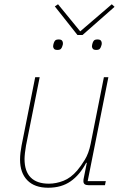

<svg xmlns="http://www.w3.org/2000/svg" viewBox="-20 -868 588 900"><path d="M145 -506H166L102 -186Q99 -170 97 -151.5Q95 -133 95 -123Q95 -65 124 -36Q153 -7 209 -7Q243 -7 277.5 -20.5Q312 -34 342 -69Q359 -89 377.5 -119Q396 -149 405 -194L467 -506H488L391 -19H476L472 0H394Q383 0 377 -4.5Q371 -9 371 -19Q371 -24 371.5 -27.5Q372 -31 373 -35L387 -105H384Q354 -48 311 -18Q268 12 206 12Q142 12 108 -23Q74 -58 74 -120Q74 -135 76 -152.5Q78 -170 81 -185ZM367 -704H343L237 -838L252 -848L356 -721L504 -848L517 -836ZM249 -634Q237 -634 233 -639.5Q229 -645 229 -651Q229 -655 230 -658.5Q231 -662 232 -666Q234 -673 238.5 -678Q243 -683 255 -683Q267 -683 271 -677.5Q275 -672 275 -666Q275 -662 274.5 -659Q274 -656 272 -651Q270 -644 265.5 -639Q261 -634 249 -634ZM431 -634Q419 -634 415 -639.5Q411 -645 411 -651Q411 -655 412 -658.5Q413 -662 414 -666Q416 -673 420.5 -678Q425 -683 437 -683Q449 -683 453 -677.5Q457 -672 457 -666Q457 -662 456.5 -659Q456 -656 454 -651Q452 -644 447.5 -639Q443 -634 431 -634Z"/></svg>

Font: IBM Plex Sans Thin
Style: Italic
Weight: 250
Italic angle: -11.31°
Designer: Mike Abbink, Paul van der Laan, Pieter van Rosmalen
Foundry: Bold Monday
Version: Version 3.201